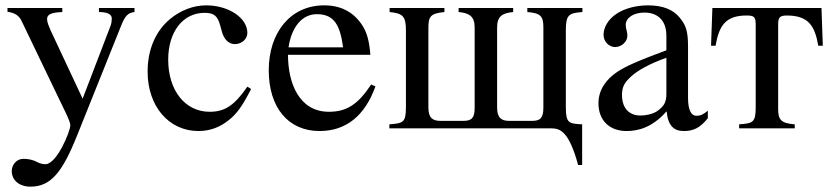

<svg xmlns="http://www.w3.org/2000/svg" viewBox="-20 -480 3105 718"><path d="M483 -450H350V-435C381 -435 398 -427 398 -411C398 -407 397 -392 394 -385L289 -111L169 -367C163 -381 156 -397 156 -408C156 -426 170 -433 213 -435V-450H8V-436C34 -432 51 -423 61 -401L197 -118C216 -78 243 -27 243 -12C243 12 192 134 150 134C144 134 132 133 121 127C103 117 85 114 67 114C43 114 24 135 24 160C24 193 51 218 94 218C170 218 213 165 269 25L433 -384C448 -422 459 -432 483 -435Z M905 -156C857 -86 821 -62 764 -62C672 -62 609 -142 609 -257C609 -361 664 -432 745 -432C781 -432 794 -420 804 -383L810 -361C818 -332 836 -315 858 -315C884 -315 905 -334 905 -357C905 -413 835 -460 751 -460C704 -460 656 -442 616 -409C562 -364 532 -295 532 -212C532 -83 611 10 722 10C765 10 803 -4 837 -32C867 -56 887 -85 919 -147Z M1059 -303C1070 -378 1109 -427 1165 -427C1231 -427 1252 -384 1263 -303ZM1368 -164C1319 -90 1277 -62 1210 -62C1098 -62 1057 -170 1057 -275H1365C1361 -329 1351 -363 1331 -391C1299 -436 1254 -460 1192 -460C1066 -460 985 -358 985 -217C985 -79 1057 10 1175 10C1275 10 1345 -48 1384 -157Z M2158 -450H1952V-435C2001 -431 2012 -420 2012 -378V-78C2012 -39 2001 -28 1970 -28H1884C1855 -28 1839 -39 1839 -78V-377C1839 -419 1858 -431 1899 -435V-450H1695V-435H1696C1735 -431 1755 -419 1755 -377V-77C1755 -39 1744 -28 1713 -28H1627C1598 -28 1582 -39 1582 -78V-377C1582 -419 1591 -430 1642 -435V-450H1437V-435C1486 -430 1498 -420 1498 -366V-79C1498 -21 1487 -19 1436 -15V0H2042C2076 0 2108 13 2142 137H2157V-15C2108 -18 2096 -18 2096 -79V-366C2096 -425 2107 -431 2158 -435Z M2472 -130C2472 -101 2466 -84 2437 -64C2420 -53 2395 -48 2375 -48C2336 -48 2306 -72 2306 -125C2306 -156 2316 -172 2340 -194C2365 -217 2410 -242 2472 -264ZM2627 -66C2610 -52 2600 -47 2584 -47C2566 -47 2553 -67 2553 -113V-304C2553 -365 2545 -386 2521 -415C2497 -444 2459 -460 2403 -460C2358 -460 2316 -448 2288 -430C2253 -408 2237 -376 2237 -350C2237 -323 2259 -304 2280 -304C2306 -304 2326 -326 2326 -345C2326 -366 2320 -369 2320 -387C2320 -414 2350 -433 2390 -433C2435 -433 2472 -408 2472 -346V-292C2359 -250 2318 -231 2288 -211C2249 -185 2218 -146 2218 -94C2218 -28 2261 10 2323 10C2366 10 2419 -3 2472 -63H2473C2478 -10 2500 10 2537 10C2571 10 2597 0 2627 -38Z M3057 -309 3052 -450H2644L2639 -309H2656C2669 -385 2694 -422 2772 -422C2798 -422 2806 -418 2806 -390V-79C2806 -21 2795 -19 2744 -15V0H2952V-15C2901 -19 2890 -32 2890 -72V-390C2890 -414 2896 -422 2922 -422C3002 -422 3027 -385 3040 -309Z"/></svg>

Font: XITS Math
Style: Regular
Weight: 400
Designer: MicroPress Inc., with final additions and corrections provided by Coen Hoffman, Elsevier (retired)
Version: Version 1.302